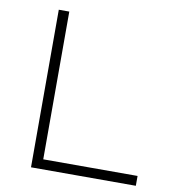

<svg xmlns="http://www.w3.org/2000/svg" viewBox="-80 -775 764 846"><g transform="rotate(10 302.0 -352.5)"><path d="M115 0V-705H162V-44H584V0Z"/></g></svg>

Font: Nunito Sans 10pt SemiExpanded ExtraLight
Style: Regular
Weight: 250
Width: 6
Designer: Vernon Adams
Foundry: Vernon Adams
Version: Version 3.101;gftools[0.9.27]